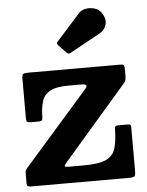

<svg xmlns="http://www.w3.org/2000/svg" viewBox="-55 -835 674 879"><g transform="rotate(-5 282.0 -395.0)"><path d="M268 -595.5 231.5 -633.5Q223 -642.5 231.5 -650.5L339 -770.5Q350.5 -784 370.8 -788Q391 -792 411 -786.5Q431 -781 442.5 -765Q463 -737 456.5 -710.5Q450 -684 426.5 -671L285.5 -593.5Q276 -587.5 268 -595.5ZM263.5 -445Q206 -445 178 -429.5Q150 -414 140.8 -384.5Q131.5 -355 131 -313Q130.5 -301 127.5 -297Q124.5 -293 112 -293H78.5Q64.5 -293 60 -296.2Q55.5 -299.5 55.5 -314V-492.5Q55.5 -511 60 -515.5Q64.5 -520 83.5 -520H505.5Q518.5 -520 522.5 -516.8Q526.5 -513.5 526.5 -500V-465.5Q526.5 -449 522.5 -442.5Q518.5 -436 511.5 -428L224 -96Q214 -84.5 213.2 -79.8Q212.5 -75 234.5 -75H301.5Q371 -75 403.8 -90.5Q436.5 -106 446.5 -139.2Q456.5 -172.5 457.5 -225.5Q457.5 -236.5 460.8 -240.2Q464 -244 476 -244H515.5Q525.5 -244 529 -241.5Q532.5 -239 532.5 -229.5V-32.5Q532.5 -11 528 -5.5Q523.5 0 502 0H51.5Q40.5 0 36.5 -3Q32.5 -6 32.5 -17V-57.5Q32.5 -74 37.2 -80Q42 -86 49.5 -94.5L337.5 -422.5Q349 -436 344 -440.5Q339 -445 314 -445Z"/></g></svg>

Font: Besley*
Style: Bold
Weight: 700
Designer: Owen Earl
Foundry: indestructible type*
Version: Version 2.000; ttfautohint (v1.8.3)